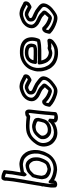

<svg xmlns="http://www.w3.org/2000/svg" viewBox="934 -1754 855 2762"><g transform="rotate(-90 1361.0 -373.5)"><path d="M44 -70C42 -54 44 -41 44 -32C45 -21 43 -5 47 3C66 30 115 28 139 1C143 -3 145 -9 146 -14L147 -23C190 1 236 15 298 21H300C410 21 502 -38 542 -129C546 -137 548 -142 552 -149C552 -150 554 -151 554 -152L563 -176C569 -194 575 -215 579 -234L583 -265C588 -331 576 -387 548 -431C515 -477 475 -510 401 -520C389 -522 384 -521 377 -521H374C369 -520 362 -520 353 -519L332 -516C309 -513 284 -509 262 -504C270 -546 277 -585 283 -628V-630C284 -642 285 -655 287 -668C290 -692 292 -711 294 -733C295 -743 289 -752 281 -755C258 -764 226 -784 178 -780C172 -780 168 -777 163 -773C136 -749 142 -715 142 -707C139 -686 138 -670 136 -652C134 -640 132 -623 131 -610C124 -555 112 -500 104 -442C101 -430 99 -420 98 -410C92 -368 84 -323 76 -279L72 -254C71 -247 72 -243 70 -238C70 -237 69 -235 69 -234C68 -226 68 -219 66 -213C66 -212 64 -211 64 -210V-209C58 -195 58 -187 60 -176C59 -172 59 -167 58 -163C58 -161 56 -159 56 -158ZM94 -70 106 -156C108 -161 109 -169 110 -174V-180C110 -183 112 -186 111 -189C110 -194 113 -199 114 -205V-209C116 -217 117 -224 118 -232C120 -239 121 -248 122 -254L125 -277C133 -319 142 -366 148 -410C149 -420 151 -429 153 -439L154 -441C162 -497 174 -553 182 -611V-613C183 -626 184 -639 186 -652C189 -674 190 -691 192 -708V-709C193 -717 192 -724 193 -730C211 -728 225 -723 243 -715C242 -700 239 -685 237 -668C235 -655 234 -641 233 -627C225 -571 214 -512 204 -455C203 -448 207 -439 210 -434C229 -398 248 -431 248 -431C262 -443 268 -453 271 -456C291 -460 311 -463 332 -466L353 -469C358 -470 363 -470 373 -471C377 -471 385 -471 388 -470C451 -462 477 -440 505 -399C526 -366 536 -320 532 -262L529 -236C526 -222 520 -202 515 -188L506 -165C502 -157 501 -151 498 -145C468 -76 400 -30 308 -29C247 -35 202 -50 163 -75C159 -78 152 -85 144 -92C108 -122 102 -71 102 -71C102 -71 102 -70 100 -64C100 -62 98 -59 98 -57C98 -47 97 -40 97 -29H94C96 -42 93 -61 94 -70ZM164 -206C163 -202 162 -196 164 -187C164 -186 165 -186 165 -185C167 -177 167 -165 172 -149C184 -109 218 -93 242 -81C243 -81 243 -80 244 -80C259 -74 273 -72 287 -69C288 -69 290 -68 292 -68H294C296 -68 305 -67 306 -67C315 -67 319 -69 322 -70C351 -77 390 -84 418 -115C445 -147 460 -186 472 -224L473 -229C473 -232 475 -235 475 -236L477 -251C478 -261 480 -278 478 -292C478 -319 472 -345 459 -367C442 -397 414 -430 361 -433C352 -433 337 -429 331 -429C330 -429 328 -428 326 -428C308 -424 294 -418 280 -412H279C267 -406 259 -398 253 -394C242 -384 229 -373 214 -356V-355L211 -352C204 -349 195 -342 192 -333C185 -312 179 -289 174 -268C174 -267 173 -267 173 -266C172 -256 172 -248 170 -241C170 -240 168 -239 168 -238ZM213 -202 218 -237C221 -249 222 -256 223 -265C227 -281 231 -296 236 -311C244 -317 249 -325 251 -327C258 -335 271 -345 283 -358C290 -364 294 -366 297 -368C308 -373 318 -377 327 -379C338 -380 347 -382 354 -383C383 -380 400 -362 415 -337C424 -323 428 -306 428 -284C428 -282 429 -280 429 -279C429 -274 427 -254 427 -251L426 -245C424 -239 423 -234 423 -231C411 -194 399 -165 382 -145C371 -133 348 -125 317 -118C314 -117 314 -117 312 -117C308 -118 306 -118 304 -118H302C289 -121 277 -123 268 -127C241 -141 227 -149 222 -168L221 -169C219 -176 216 -190 213 -202Z M637 -132C644 -95 659 -64 683 -38C719 -3 759 23 830 25C888 25 941 5 981 -22L979 -9C978 -1 983 7 989 11L1002 21C1033 40 1083 35 1114 18C1122 14 1128 5 1129 -4L1131 -31C1132 -44 1133 -55 1134 -69L1137 -93C1139 -108 1139 -127 1141 -148C1145 -194 1147 -212 1153 -259C1158 -299 1162 -326 1165 -363C1167 -379 1168 -400 1158 -417C1141 -451 1093 -435 1080 -432C1073 -430 1066 -426 1061 -418C1024 -423 973 -426 939 -427C891 -427 841 -424 799 -403C757 -383 730 -359 697 -321C653 -270 622 -209 637 -132ZM687 -148C676 -207 696 -248 733 -291C764 -327 783 -343 817 -359H818C842 -372 888 -377 932 -377C969 -376 1027 -372 1059 -366C1075 -363 1091 -378 1098 -385V-386C1106 -387 1111 -387 1113 -387C1115 -384 1116 -373 1115 -362V-361C1112 -326 1108 -299 1103 -259C1097 -212 1095 -192 1091 -146C1089 -123 1089 -106 1087 -93L1084 -66V-65C1084 -56 1082 -42 1081 -29L1080 -20C1058 -15 1042 -21 1030 -24C1032 -48 1033 -62 1035 -88C1035 -88 1002 -126 987 -94C983 -86 971 -74 964 -69C938 -46 884 -25 836 -25C778 -27 755 -45 722 -76C704 -95 693 -118 687 -148ZM740 -199C734 -156 751 -122 773 -101C798 -77 821 -65 865 -63H874C913 -63 950 -80 973 -96C995 -110 1013 -132 1022 -157C1033 -186 1040 -220 1046 -247C1046 -250 1047 -253 1046 -255C1045 -268 1045 -293 1024 -309H1023C1003 -322 970 -333 947 -337C933 -340 920 -338 910 -338H907C849 -330 818 -310 783 -273C763 -253 751 -235 744 -218C740 -210 741 -204 740 -199ZM790 -199 791 -204C795 -214 803 -227 817 -241C850 -275 856 -281 905 -288H929C930 -288 930 -287 931 -287C947 -285 979 -274 990 -267C992 -265 994 -262 996 -247C991 -222 984 -191 976 -169C973 -160 958 -142 950 -137C936 -125 904 -113 880 -113H873C837 -115 831 -119 810 -139C797 -152 787 -174 790 -199Z M1206 -96C1205 -90 1206 -80 1211 -75C1254 -32 1311 -3 1373 16C1373 16 1374 17 1375 17C1392 21 1418 29 1448 25C1479 21 1507 2 1525 -11C1555 -32 1589 -59 1612 -92C1623 -110 1635 -126 1640 -151L1641 -155C1653 -204 1620 -233 1595 -252C1579 -266 1561 -277 1547 -288C1546 -288 1546 -290 1545 -290C1530 -299 1517 -305 1503 -312C1457 -335 1428 -338 1432 -366C1432 -367 1433 -368 1433 -369C1433 -374 1434 -375 1456 -385C1457 -385 1458 -386 1459 -387C1466 -391 1473 -394 1482 -394C1495 -394 1503 -389 1520 -381C1538 -371 1557 -362 1578 -350C1597 -340 1624 -361 1635 -368C1664 -383 1683 -425 1665 -454C1663 -459 1659 -462 1653 -463C1647 -464 1639 -471 1624 -478C1591 -494 1558 -517 1503 -520H1501C1471 -520 1444 -513 1422 -504C1396 -493 1368 -484 1342 -459C1307 -430 1286 -387 1285 -349C1283 -314 1300 -285 1321 -266C1356 -229 1415 -214 1444 -194L1445 -193C1453 -188 1461 -179 1471 -169C1477 -163 1480 -160 1486 -155C1484 -152 1477 -146 1474 -143C1464 -131 1458 -123 1448 -113L1437 -103C1427 -105 1413 -112 1400 -116C1379 -125 1355 -137 1331 -158C1320 -168 1308 -177 1302 -185C1299 -188 1296 -191 1291 -192C1250 -202 1226 -166 1218 -144C1212 -126 1209 -108 1206 -96ZM1258 -105C1261 -120 1265 -135 1269 -141C1298 -111 1341 -83 1376 -69C1377 -69 1378 -68 1378 -68C1389 -64 1403 -59 1418 -55C1452 -47 1477 -75 1480 -78V-79C1493 -91 1502 -102 1511 -113C1519 -121 1557 -157 1530 -188C1529 -189 1529 -190 1528 -190C1520 -197 1516 -201 1510 -207C1502 -215 1490 -228 1476 -237C1436 -264 1383 -278 1359 -303L1358 -305C1344 -318 1334 -334 1336 -353C1337 -377 1348 -403 1372 -423C1373 -423 1374 -424 1374 -424C1390 -439 1408 -447 1436 -458C1454 -465 1473 -470 1494 -470C1544 -466 1579 -440 1621 -419C1619 -415 1617 -412 1617 -412C1616 -412 1616 -411 1615 -411C1607 -407 1600 -402 1597 -400C1577 -411 1563 -418 1549 -426C1548 -426 1547 -427 1547 -427C1534 -433 1516 -444 1489 -444C1469 -444 1451 -437 1439 -430C1422 -422 1383 -405 1382 -365C1374 -292 1448 -279 1475 -266C1489 -259 1503 -254 1514 -247C1531 -234 1546 -224 1559 -213C1560 -213 1561 -211 1561 -211C1586 -193 1596 -180 1591 -159V-154C1587 -138 1582 -132 1572 -116C1555 -92 1529 -70 1501 -51C1486 -40 1462 -27 1448 -25C1434 -23 1412 -28 1392 -32C1338 -49 1293 -73 1258 -105Z M1714 -236C1713 -202 1721 -165 1731 -137V-135C1743 -106 1756 -71 1784 -45C1787 -43 1788 -39 1796 -32C1844 16 1929 46 2033 31C2079 24 2121 -2 2151 -28C2157 -33 2168 -41 2176 -57C2195 -97 2181 -127 2140 -117C2127 -114 2118 -115 2095 -113C2094 -113 2093 -112 2092 -112C2081 -110 2081 -111 2067 -113L2055 -115C2051 -116 2044 -116 2039 -114C2021 -107 1999 -98 1984 -98C1953 -100 1923 -115 1909 -131C1892 -145 1879 -175 1871 -206H2014C2067 -206 2117 -211 2162 -222C2169 -224 2178 -230 2182 -239C2208 -297 2216 -370 2187 -427C2155 -486 2089 -512 2011 -514H1974C1878 -511 1785 -456 1743 -369C1743 -368 1742 -367 1742 -366C1739 -359 1736 -350 1732 -339L1727 -324C1717 -296 1712 -265 1714 -236ZM1764 -245C1763 -264 1766 -294 1773 -314L1778 -329C1781 -337 1786 -344 1789 -354C1821 -418 1891 -461 1968 -464H2005C2074 -462 2119 -440 2141 -399C2159 -362 2158 -310 2142 -267C2105 -260 2065 -256 2021 -256H1880C1873 -256 1869 -258 1855 -259H1843C1843 -259 1806 -262 1815 -225C1816 -220 1817 -210 1819 -198C1828 -161 1842 -118 1872 -92C1895 -66 1934 -50 1975 -48H1976C2001 -48 2028 -59 2045 -65L2052 -64C2053 -64 2053 -63 2053 -63C2066 -61 2079 -60 2095 -63C2107 -64 2114 -64 2122 -65C2100 -46 2062 -24 2032 -19C1942 -6 1872 -32 1834 -70C1831 -73 1829 -76 1821 -83C1803 -99 1791 -128 1778 -158C1775 -167 1775 -170 1773 -177C1767 -196 1765 -220 1765 -243C1765 -244 1764 -244 1764 -245ZM1821 -294C1819 -279 1831 -269 1842 -269H1861C1875 -268 1886 -267 1901 -267H1919C1930 -266 1936 -266 1944 -266H2012C2038 -266 2061 -271 2083 -279C2089 -281 2093 -285 2097 -290C2118 -323 2122 -376 2096 -406C2071 -436 2028 -443 1985 -443H1977C1971 -442 1963 -442 1955 -441C1902 -435 1858 -404 1836 -357V-355C1830 -346 1825 -320 1824 -309C1822 -302 1822 -298 1821 -294ZM1876 -319C1877 -324 1878 -330 1879 -333C1879 -334 1881 -336 1881 -338C1896 -369 1916 -387 1955 -391H1956C1959 -392 1964 -392 1975 -393H1978C2017 -393 2044 -386 2055 -372C2063 -363 2067 -339 2061 -322C2050 -319 2035 -316 2019 -316H1951C1943 -316 1937 -316 1931 -317H1908C1896 -317 1889 -318 1876 -319Z M2256 -96C2255 -90 2256 -80 2261 -75C2304 -32 2361 -3 2423 16C2423 16 2424 17 2425 17C2442 21 2468 29 2498 25C2529 21 2557 2 2575 -11C2605 -32 2639 -59 2662 -92C2673 -110 2685 -126 2690 -151L2691 -155C2703 -204 2670 -233 2645 -252C2629 -266 2611 -277 2597 -288C2596 -288 2596 -290 2595 -290C2580 -299 2567 -305 2553 -312C2507 -335 2478 -338 2482 -366C2482 -367 2483 -368 2483 -369C2483 -374 2484 -375 2506 -385C2507 -385 2508 -386 2509 -387C2516 -391 2523 -394 2532 -394C2545 -394 2553 -389 2570 -381C2588 -371 2607 -362 2628 -350C2647 -340 2674 -361 2685 -368C2714 -383 2733 -425 2715 -454C2713 -459 2709 -462 2703 -463C2697 -464 2689 -471 2674 -478C2641 -494 2608 -517 2553 -520H2551C2521 -520 2494 -513 2472 -504C2446 -493 2418 -484 2392 -459C2357 -430 2336 -387 2335 -349C2333 -314 2350 -285 2371 -266C2406 -229 2465 -214 2494 -194L2495 -193C2503 -188 2511 -179 2521 -169C2527 -163 2530 -160 2536 -155C2534 -152 2527 -146 2524 -143C2514 -131 2508 -123 2498 -113L2487 -103C2477 -105 2463 -112 2450 -116C2429 -125 2405 -137 2381 -158C2370 -168 2358 -177 2352 -185C2349 -188 2346 -191 2341 -192C2300 -202 2276 -166 2268 -144C2262 -126 2259 -108 2256 -96ZM2308 -105C2311 -120 2315 -135 2319 -141C2348 -111 2391 -83 2426 -69C2427 -69 2428 -68 2428 -68C2439 -64 2453 -59 2468 -55C2502 -47 2527 -75 2530 -78V-79C2543 -91 2552 -102 2561 -113C2569 -121 2607 -157 2580 -188C2579 -189 2579 -190 2578 -190C2570 -197 2566 -201 2560 -207C2552 -215 2540 -228 2526 -237C2486 -264 2433 -278 2409 -303L2408 -305C2394 -318 2384 -334 2386 -353C2387 -377 2398 -403 2422 -423C2423 -423 2424 -424 2424 -424C2440 -439 2458 -447 2486 -458C2504 -465 2523 -470 2544 -470C2594 -466 2629 -440 2671 -419C2669 -415 2667 -412 2667 -412C2666 -412 2666 -411 2665 -411C2657 -407 2650 -402 2647 -400C2627 -411 2613 -418 2599 -426C2598 -426 2597 -427 2597 -427C2584 -433 2566 -444 2539 -444C2519 -444 2501 -437 2489 -430C2472 -422 2433 -405 2432 -365C2424 -292 2498 -279 2525 -266C2539 -259 2553 -254 2564 -247C2581 -234 2596 -224 2609 -213C2610 -213 2611 -211 2611 -211C2636 -193 2646 -180 2641 -159V-154C2637 -138 2632 -132 2622 -116C2605 -92 2579 -70 2551 -51C2536 -40 2512 -27 2498 -25C2484 -23 2462 -28 2442 -32C2388 -49 2343 -73 2308 -105Z"/></g></svg>

Font: Hussar Pisanka
Style: OutKur
Weight: 400
Designer: Robert Jablonski
Foundry: Cannot Into Space Fonts
Version: Version 1.070